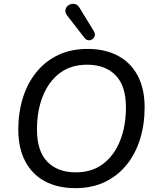

<svg xmlns="http://www.w3.org/2000/svg" viewBox="-20 -968 811 997"><path d="M371 9Q281 9 214.5 -26Q148 -61 111.5 -129.5Q75 -198 75 -295Q75 -384 99 -460.5Q123 -537 169.5 -594Q216 -651 282.5 -682.5Q349 -714 435 -714Q525 -714 591.5 -679Q658 -644 694.5 -576Q731 -508 731 -411Q731 -321 707 -244.5Q683 -168 636.5 -111Q590 -54 523.5 -22.5Q457 9 371 9ZM373 -73Q458 -73 515.5 -117Q573 -161 603.5 -237Q634 -313 634 -410Q634 -522 580.5 -577Q527 -632 432 -632Q348 -632 290.5 -588.5Q233 -545 202.5 -469Q172 -393 172 -296Q172 -183 226 -128Q280 -73 373 -73ZM419 -771 329 -887Q319 -900 319.5 -912.5Q320 -925 328 -934Q336 -943 348 -946.5Q360 -950 372.5 -946Q385 -942 394 -926L468 -805Q475 -793 472 -782Q469 -771 459.5 -764.5Q450 -758 439 -759Q428 -760 419 -771Z"/></svg>

Font: Nunito Medium
Style: Italic
Weight: 500
Designer: Vernon Adams
Foundry: Vernon Adams
Version: Version 3.601